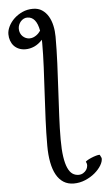

<svg xmlns="http://www.w3.org/2000/svg" viewBox="-64 -798 607 1082"><g transform="rotate(-5 239.0 -256.5)"><path d="M131.3 -592.3Q142.6 -592.3 152.1 -595.9Q161.6 -599.6 169.4 -605Q177.2 -610.4 183.6 -617.2Q189.9 -624 194.3 -630.4Q179.7 -710.4 128.4 -710.4Q117.7 -710.4 108.2 -705.6Q98.6 -700.7 91.3 -692.4Q84 -684.1 79.8 -673.3Q75.7 -662.6 75.7 -651.4Q75.7 -638.2 80.3 -627.2Q85 -616.2 92.8 -608.6Q100.6 -601.1 110.6 -596.7Q120.6 -592.3 131.3 -592.3ZM14.6 -626Q14.6 -647.5 26.1 -670.7Q37.6 -693.8 57.6 -712.9Q77.6 -731.9 105 -744.4Q132.3 -756.8 164.6 -756.8Q194.3 -756.8 215.8 -742.7Q237.3 -728.5 251.2 -705.1Q265.1 -681.6 271.7 -651.4Q278.3 -621.1 278.3 -589.4Q278.3 -515.1 274.9 -438.2Q271.5 -361.3 267.3 -286.6Q263.2 -211.9 259.8 -141.6Q256.3 -71.3 256.3 -10.3Q256.3 48.3 262.2 88.1Q268.1 127.9 279.1 152.3Q290 176.8 305.4 187.3Q320.8 197.8 340.3 197.8Q354.5 197.8 366 190.9Q377.4 184.1 384.3 173.8Q391.1 163.6 392.3 151.4Q393.6 139.2 387.2 128.9Q385.7 127 395.5 120.8Q405.3 114.7 418.9 108.9Q432.6 103 446.8 98.9Q460.9 94.7 468.3 95.7L477.5 114.7Q479 133.3 465.6 155.8Q452.1 178.2 428.7 198Q405.3 217.8 374 231Q342.8 244.1 309.1 244.1Q275.9 244.1 251.2 228.5Q226.6 212.9 210.4 183.8Q194.3 154.8 186.3 113.3Q178.2 71.8 178.2 19.5Q178.2 -52.7 181.6 -128.2Q185.1 -203.6 189.2 -277.8Q193.4 -352.1 196.8 -423.6Q200.2 -495.1 200.2 -559.6Q200.2 -564.5 200 -569.1Q199.7 -573.7 199.7 -578.6Q177.7 -554.7 153.3 -543.9Q128.9 -533.2 104 -533.2Q83 -533.2 66.4 -540.3Q49.8 -547.4 38.3 -559.8Q26.9 -572.3 20.8 -589.4Q14.6 -606.4 14.6 -626Z"/></g></svg>

Font: Gentium Basic
Style: Regular
Weight: 400
Designer: J. Victor Gaultney and Annie Olsen
Foundry: SIL International
Version: Version 1.100